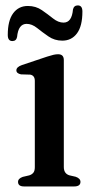

<svg xmlns="http://www.w3.org/2000/svg" viewBox="-20 -672 343 692"><path d="M210 -455.5V-70Q210 -46 230.5 -40L252.5 -35Q270 -29 270 -16.5Q270 0 247 0H67Q45 0 45 -16.5Q45 -28.5 62 -34.5L85.5 -40Q95 -43 100.2 -49.5Q105.5 -56 105.5 -69.5V-380.5Q105.5 -400 89 -403L55.5 -404Q39 -407.5 39 -418.5Q39 -430.5 59 -437.5L150 -468Q164 -472.5 172.8 -474.5Q181.5 -476.5 189.5 -476.5Q210 -476.5 210 -455.5ZM204.5 -525.5Q176.5 -525.5 154.5 -540.8Q132.5 -556 113.8 -571Q95 -586 76 -586Q46 -586 41.5 -538.5Q38.5 -524 24.5 -524Q8 -524 8 -546Q8 -598 27.5 -624.2Q47 -650.5 80.5 -650.5Q109 -650.5 130.8 -635.5Q152.5 -620.5 171.2 -605.5Q190 -590.5 209 -590.5Q239 -590.5 243 -638Q246.5 -652.5 260.5 -652.5Q277 -652.5 277 -630.5Q277 -578 257.5 -551.8Q238 -525.5 204.5 -525.5Z"/></svg>

Font: Fraunces 9pt S000
Style: Regular
Weight: 400
Version: Version 1.000; ttfautohint (v1.8.3)